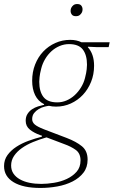

<svg xmlns="http://www.w3.org/2000/svg" viewBox="-64 -717 562 949"><path d="M136 212Q50 212 3 183.5Q-44 155 -44 104Q-44 73 -27 49.5Q-10 26 17 8.5Q44 -9 77 -21Q110 -33 142 -41L144 -46L135 -49Q104 -60 83.5 -76.5Q63 -93 63 -120Q63 -140 72 -154Q81 -168 94.5 -177Q108 -186 124 -191Q140 -196 154 -199V-202Q124 -217 109.5 -247Q95 -277 95 -318Q95 -361 109.5 -398Q124 -435 149.5 -462Q175 -489 209.5 -504.5Q244 -520 283 -520Q315 -520 339 -508H478L473 -484H416L371 -486L370 -484Q401 -450 401 -392Q401 -349 386 -312Q371 -275 345.5 -248Q320 -221 286 -205.5Q252 -190 213 -190Q193 -190 178 -194Q169 -193 155 -189.5Q141 -186 127.5 -178Q114 -170 104.5 -158Q95 -146 95 -128Q95 -113 107.5 -102Q120 -91 153 -78L266 -35Q313 -17 341 6Q369 29 369 72Q369 110 348.5 136.5Q328 163 294.5 180Q261 197 219.5 204.5Q178 212 136 212ZM219 -211Q243 -211 265 -220.5Q287 -230 305 -246.5Q323 -263 336.5 -285Q350 -307 356 -331Q363 -358 364.5 -374.5Q366 -391 366 -397Q366 -445 345.5 -472Q325 -499 277 -499Q253 -499 230.5 -489.5Q208 -480 190 -463.5Q172 -447 159 -425Q146 -403 140 -379Q133 -352 131.5 -335.5Q130 -319 130 -313Q130 -265 150.5 -238Q171 -211 219 -211ZM140 192Q169 192 203 186.5Q237 181 266 167.5Q295 154 314.5 132Q334 110 334 76Q334 41 310.5 24Q287 7 253 -5L166 -38Q131 -28 99.5 -15Q68 -2 44 15Q20 32 5.5 53.5Q-9 75 -9 101Q-9 124 2.5 141Q14 158 34.5 169.5Q55 181 82 186.5Q109 192 140 192ZM311 -637Q297 -637 291 -645Q285 -653 285 -663Q285 -672 288 -678Q292 -686 299 -691.5Q306 -697 318 -697Q332 -697 338 -689Q344 -681 344 -671Q344 -662 341 -656Q337 -648 330 -642.5Q323 -637 311 -637Z"/></svg>

Font: IBM Plex Serif ExtLt
Style: Italic
Weight: 200
Italic angle: -14°
Designer: Mike Abbink, Paul van der Laan, Pieter van Rosmalen
Foundry: Bold Monday
Version: Version 3.001